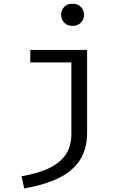

<svg xmlns="http://www.w3.org/2000/svg" viewBox="-20 -813 655 1050"><path d="M375.9 -792.8Q404.6 -792.8 422.1 -775.4Q439.5 -757.9 439.5 -732.8Q439.5 -706.7 422.1 -689Q404.6 -671.3 375.9 -671.3Q348.2 -671.3 331.3 -689Q314.4 -706.7 314.4 -732.8Q314.4 -757.9 331.3 -775.4Q348.2 -792.8 375.9 -792.8ZM456.4 -540V-86.7Q456.4 3.6 415.6 64.6Q374.9 125.6 297.9 162.3Q221 199 112.3 217.4L97.9 150.8Q177.9 137.4 239.5 110.8Q301 84.1 335.6 37.9Q370.3 -8.2 370.3 -81V-471.8H145.6V-540Z"/></svg>

Font: FiraCode Nerd Font
Style: Regular
Weight: 400
Designer: Carrois Corporate, Edenspiekermann AG, Nikita Prokopov
Foundry: Carrois Corporate, Edenspiekermann AG, Nikita Prokopov
Version: Version 6.002;Nerd Fonts 3.4.0